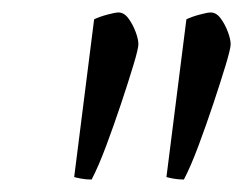

<svg xmlns="http://www.w3.org/2000/svg" viewBox="-20 -724 390 308"><path d="M127 -436Q118 -436 110 -437.5Q102 -439 99 -440L131 -693Q139 -697 152 -700.5Q165 -704 170 -704Q179 -704 186 -694.5Q193 -685 197.5 -673Q202 -661 202 -653Q202 -646 194 -619.5Q186 -593 174.5 -558.5Q163 -524 150.5 -490.5Q138 -457 127 -436ZM275 -436Q266 -436 258 -437.5Q250 -439 247 -440L279 -693Q287 -697 300 -700.5Q313 -704 318 -704Q327 -704 334 -694.5Q341 -685 345.5 -673Q350 -661 350 -653Q350 -646 342 -619.5Q334 -593 322.5 -558.5Q311 -524 298.5 -490.5Q286 -457 275 -436Z"/></svg>

Font: Texturina 12pt ExtraLight
Style: Italic
Weight: 250
Italic angle: -11°
Designer: Guillermo Torres Carreño
Foundry: Omnibus-Type
Version: Version 1.002